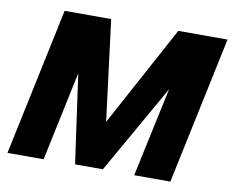

<svg xmlns="http://www.w3.org/2000/svg" viewBox="-78 -810 1101 910"><g transform="rotate(10 473.0 -355.0)"><path d="M12 0H186L277 -430L337 -2H471L714 -430L622 0H796L946 -710H709L447 -226L386 -710H162Z"/></g></svg>

Font: Geist ExtraBold
Style: Italic
Weight: 800
Italic angle: -12°
Designer: Basement.studio, Andrés Briganti, Mateo Zaragoza
Foundry: Basement.studio, Vercel, Andrés Briganti, Guido Ferreyra, Mateo Zaragoza
Version: Version 1.500